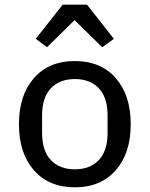

<svg xmlns="http://www.w3.org/2000/svg" viewBox="-20 -789 640 821"><path d="M248 -769H352L467 -623L417 -587L299 -703L181 -587L133 -623ZM475 -61Q411 12 300 12Q189 12 125 -61Q61 -134 61 -258Q61 -382 125 -455Q189 -528 300 -528Q411 -528 475 -455Q539 -382 539 -258Q539 -134 475 -61ZM440 -220V-296Q440 -372 402.5 -411.5Q365 -451 300 -451Q235 -451 197.5 -411.5Q160 -372 160 -296V-220Q160 -144 197.5 -104.5Q235 -65 300 -65Q365 -65 402.5 -104.5Q440 -144 440 -220Z"/></svg>

Font: IBM Plex Mono Text
Style: Regular
Weight: 450
Designer: Mike Abbink, Paul van der Laan, Pieter van Rosmalen
Foundry: Bold Monday
Version: Version 2.000